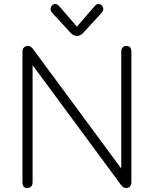

<svg xmlns="http://www.w3.org/2000/svg" viewBox="-20 -941 774 966"><path d="M118 5Q104 5 98.5 -3Q93 -11 93 -24V-681Q93 -694 100.5 -702Q108 -710 121 -710Q134 -710 145 -696L613 -62L590 -61V-681Q590 -694 597 -702Q604 -710 616 -710Q629 -710 635 -702Q641 -694 641 -681V-24Q641 -11 634 -3Q627 5 614 5Q601 5 590 -9L122 -643L144 -644V-24Q144 -11 137 -3Q130 5 118 5ZM367 -760Q351 -760 336 -775L243 -876Q231 -890 235.5 -903Q240 -916 252.5 -920Q265 -924 277 -911L367 -807L457 -911Q469 -924 481.5 -920Q494 -916 498.5 -903Q503 -890 491 -876L398 -775Q384 -760 367 -760Z"/></svg>

Font: Nunito VF Beta Light
Style: Regular
Weight: 300
Designer: Vernon Adams
Foundry: newtypography
Version: Version 3.001